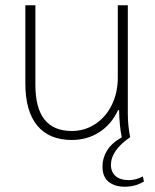

<svg xmlns="http://www.w3.org/2000/svg" viewBox="-20 -520 586 727"><path d="M525 167Q494 187 452 187Q415 187 391.5 168.5Q368 150 368 110Q368 79 385 50.5Q402 22 441 0Q432 -43 431 -103H427Q402 -49 356 -19.5Q310 10 252 10Q166 10 121 -44.5Q76 -99 76 -204V-500H114V-198Q114 -24 252 -24Q301 -24 341 -50.5Q381 -77 403.5 -123Q426 -169 426 -226V-500H464V-89Q464 -44 473 0H472Q400 50 400 104Q400 131 417.5 146.5Q435 162 468 162Q495 162 521 148Z"/></svg>

Font: Sarabun Thin
Style: Regular
Weight: 250
Designer: Suppakit Chalermlarp | Katatrad Co.,Ltd.
Foundry: Cadson Demak Co.,Ltd.
Version: Version 1.000; ttfautohint (v1.6)